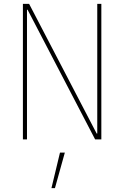

<svg xmlns="http://www.w3.org/2000/svg" viewBox="-20 -718 640 989"><path d="M122 -668H119V0H98V-698H130L478 -30H481V-698H502V0H470ZM289 68H314L263 251H245Z"/></svg>

Font: IBM Plex Mono Thin
Style: Regular
Weight: 100
Monospace: yes
Designer: Mike Abbink, Paul van der Laan, Pieter van Rosmalen
Foundry: Bold Monday
Version: Version 2.3